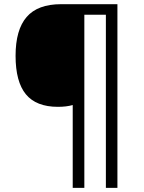

<svg xmlns="http://www.w3.org/2000/svg" viewBox="-20 -780 695 927"><path d="M546.9 127H491.2V-709H387.2V127H331.1V-272.9Q300.8 -264.2 259.8 -264.2Q154.8 -264.2 105 -324.7Q55.2 -385.3 55.2 -510.7Q55.2 -636.2 108.6 -698Q162.1 -759.8 274.9 -759.8H546.9Z"/></svg>

Font: Open Sans Hebrew
Style: Regular
Weight: 400
Foundry: Ascender Corporation, Yanek Iontef
Version: Version 2.001;PS 002.001;hotconv 1.0.70;makeotf.lib2.5.58329